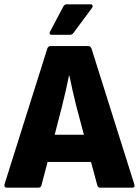

<svg xmlns="http://www.w3.org/2000/svg" viewBox="-23 -868 642 888"><path d="M9 0Q-5 0 -2 -16L196 -644Q200 -655 212 -655H384Q396 -655 400 -644L598 -16Q603 0 588 0H441Q430 0 427 -11L398 -119H197L169 -12Q167 0 154 0ZM264 -377 230 -245H365L330 -377Q321 -413 313 -448Q305 -483 298 -518H296Q289 -483 281 -448Q273 -413 264 -377ZM215 -707Q209 -707 207 -711.5Q205 -716 208 -721L270 -838Q275 -848 286 -848H397Q403 -848 405 -843Q407 -838 403 -832L317 -716Q311 -707 300 -707Z"/></svg>

Font: Sofia Sans Semi Condensed Black
Style: Regular
Weight: 900
Designer: Botio Nikoltchev, Ani Petrova
Foundry: lettersoup
Version: Version 4.100; ttfautohint (v1.8.4.7-5d5b)